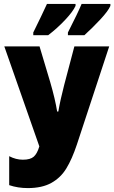

<svg xmlns="http://www.w3.org/2000/svg" viewBox="-20 -951 584 981"><path d="M373 -213Q348 -138 319 -90.5Q290 -43 242.5 -16.5Q195 10 122 10Q71 10 27 -5V-153Q61 -135 97 -135Q135 -135 152.5 -150.5Q170 -166 181 -203L2 -714H182L237 -530Q262 -444 272 -381H278Q288 -440 308 -517L360 -714H538ZM366 -921Q353 -892 312.5 -849Q272 -806 226 -771H150V-785Q194 -874 220 -931H366ZM544 -921Q533 -895 493 -852Q453 -809 411 -771H327V-785Q379 -887 397 -931H544Z"/></svg>

Font: Noto Sans UI CondBlack
Style: Regular
Weight: 900
Width: 3
Designer: Monotype Design Team
Foundry: Monotype Imaging Inc.
Version: Version 1.001